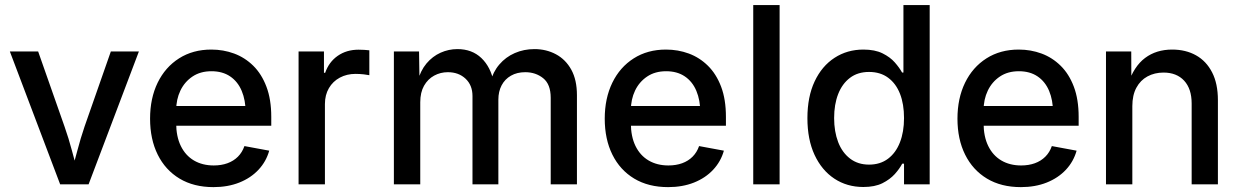

<svg xmlns="http://www.w3.org/2000/svg" viewBox="-20 -748 5031 779"><path d="M224.1 0 20 -539.1H134.8L241.7 -234.9Q258.8 -186.5 271.7 -137.5Q284.7 -88.4 297.9 -40.5H267.6Q281.2 -88.4 293.9 -137.2Q306.6 -186 323.2 -234.9L429.7 -539.1H543.5L339.4 0Z M846.2 11.2Q766.1 11.2 708.5 -23.4Q650.9 -58.1 619.9 -120.6Q588.9 -183.1 588.9 -266.6Q588.9 -349.1 619.6 -412.4Q650.4 -475.6 706.5 -511.2Q762.7 -546.9 837.4 -546.9Q886.2 -546.9 929.9 -530.8Q973.6 -514.6 1007.6 -481.2Q1041.5 -447.8 1061 -396.2Q1080.6 -344.7 1080.6 -273.9V-237.8H645.5V-317.9H1025.4L976.6 -292Q976.6 -341.3 960.7 -379.2Q944.8 -417 913.8 -438Q882.8 -459 837.9 -459Q793 -459 761 -437.5Q729 -416 711.9 -380.4Q694.8 -344.7 694.8 -300.8V-248.5Q694.8 -194.3 713.6 -155.8Q732.4 -117.2 766.8 -96.9Q801.3 -76.7 847.2 -76.7Q877.9 -76.7 902.8 -85.7Q927.7 -94.7 945.3 -112.3Q962.9 -129.9 971.7 -155.3L1072.3 -136.7Q1060.1 -92.8 1028.8 -59.3Q997.6 -25.9 950.9 -7.3Q904.3 11.2 846.2 11.2Z M1191.4 0V-539.1H1294.4V-452.6H1299.3Q1314.5 -496.6 1350.3 -521.5Q1386.2 -546.4 1434.6 -546.4Q1445.3 -546.4 1457.8 -545.7Q1470.2 -544.9 1478.5 -543.9V-442.9Q1472.7 -444.3 1456.3 -446.3Q1439.9 -448.2 1422.4 -448.2Q1387.2 -448.2 1358.9 -433.1Q1330.6 -418 1314.5 -390.4Q1298.3 -362.8 1298.3 -325.7V0Z M1578.1 0V-539.1H1680.2L1682.1 -416.5H1673.8Q1686 -461.4 1710.4 -490.5Q1734.9 -519.5 1767.6 -534.2Q1800.3 -548.8 1835.9 -548.8Q1895 -548.8 1933.1 -512.5Q1971.2 -476.1 1983.4 -413.6H1969.2Q1980 -456.1 2005.9 -486.3Q2031.7 -516.6 2068.6 -532.7Q2105.5 -548.8 2148.4 -548.8Q2196.3 -548.8 2235.6 -527.8Q2274.9 -506.8 2297.9 -465.3Q2320.8 -423.8 2320.8 -361.8V0H2214.4V-351.1Q2214.4 -406.2 2183.8 -430.7Q2153.3 -455.1 2111.3 -455.1Q2077.6 -455.1 2053 -440.9Q2028.3 -426.8 2015.1 -401.6Q2002 -376.5 2002 -343.8V0H1897V-358.4Q1897 -402.3 1868.9 -428.7Q1840.8 -455.1 1796.9 -455.1Q1767.1 -455.1 1741.5 -441.2Q1715.8 -427.2 1700.4 -400.1Q1685.1 -373 1685.1 -333V0Z M2690.9 11.2Q2610.8 11.2 2553.2 -23.4Q2495.6 -58.1 2464.6 -120.6Q2433.6 -183.1 2433.6 -266.6Q2433.6 -349.1 2464.4 -412.4Q2495.1 -475.6 2551.3 -511.2Q2607.4 -546.9 2682.1 -546.9Q2731 -546.9 2774.7 -530.8Q2818.4 -514.6 2852.3 -481.2Q2886.2 -447.8 2905.8 -396.2Q2925.3 -344.7 2925.3 -273.9V-237.8H2490.2V-317.9H2870.1L2821.3 -292Q2821.3 -341.3 2805.4 -379.2Q2789.6 -417 2758.5 -438Q2727.5 -459 2682.6 -459Q2637.7 -459 2605.7 -437.5Q2573.7 -416 2556.6 -380.4Q2539.6 -344.7 2539.6 -300.8V-248.5Q2539.6 -194.3 2558.3 -155.8Q2577.1 -117.2 2611.6 -96.9Q2646 -76.7 2691.9 -76.7Q2722.7 -76.7 2747.6 -85.7Q2772.5 -94.7 2790 -112.3Q2807.6 -129.9 2816.4 -155.3L2917 -136.7Q2904.8 -92.8 2873.5 -59.3Q2842.3 -25.9 2795.7 -7.3Q2749 11.2 2690.9 11.2Z M3143.1 -727.5V0H3036.1V-727.5Z M3482.9 10.7Q3416.5 10.7 3365.2 -23.2Q3314 -57.1 3284.9 -119.6Q3255.9 -182.1 3255.9 -268.6Q3255.9 -355.5 3285.2 -417.7Q3314.5 -480 3366 -513.4Q3417.5 -546.9 3482.9 -546.9Q3529.8 -546.9 3560.8 -531.5Q3591.8 -516.1 3610.6 -494.6Q3629.4 -473.1 3640.1 -453.6H3645.5V-727.5H3752V0H3647.9V-84H3640.6Q3629.9 -63.5 3610.4 -41.7Q3590.8 -20 3560.1 -4.6Q3529.3 10.7 3482.9 10.7ZM3505.9 -80.1Q3551.3 -80.1 3583 -104Q3614.7 -127.9 3631.3 -170.4Q3647.9 -212.9 3647.9 -269Q3647.9 -325.7 3631.6 -367.4Q3615.2 -409.2 3583.5 -432.6Q3551.8 -456.1 3505.9 -456.1Q3460 -456.1 3428.5 -432.1Q3397 -408.2 3380.6 -366.2Q3364.3 -324.2 3364.3 -269Q3364.3 -214.4 3380.6 -171.6Q3397 -128.9 3429 -104.5Q3460.9 -80.1 3505.9 -80.1Z M4122.1 11.2Q4042 11.2 3984.4 -23.4Q3926.8 -58.1 3895.8 -120.6Q3864.7 -183.1 3864.7 -266.6Q3864.7 -349.1 3895.5 -412.4Q3926.3 -475.6 3982.4 -511.2Q4038.6 -546.9 4113.3 -546.9Q4162.1 -546.9 4205.8 -530.8Q4249.5 -514.6 4283.4 -481.2Q4317.4 -447.8 4336.9 -396.2Q4356.4 -344.7 4356.4 -273.9V-237.8H3921.4V-317.9H4301.3L4252.4 -292Q4252.4 -341.3 4236.6 -379.2Q4220.7 -417 4189.7 -438Q4158.7 -459 4113.8 -459Q4068.8 -459 4036.9 -437.5Q4004.9 -416 3987.8 -380.4Q3970.7 -344.7 3970.7 -300.8V-248.5Q3970.7 -194.3 3989.5 -155.8Q4008.3 -117.2 4042.7 -96.9Q4077.1 -76.7 4123 -76.7Q4153.8 -76.7 4178.7 -85.7Q4203.6 -94.7 4221.2 -112.3Q4238.8 -129.9 4247.6 -155.3L4348.1 -136.7Q4335.9 -92.8 4304.7 -59.3Q4273.4 -25.9 4226.8 -7.3Q4180.2 11.2 4122.1 11.2Z M4574.2 -317.4V0H4467.3V-539.1H4569.8L4570.3 -406.7H4556.6Q4580.6 -479 4626 -512.9Q4671.4 -546.9 4735.8 -546.9Q4791 -546.9 4832.8 -523.4Q4874.5 -500 4897.9 -454.3Q4921.4 -408.7 4921.4 -341.3V0H4814.9V-328.1Q4814.9 -387.7 4784.4 -420.7Q4753.9 -453.6 4700.7 -453.6Q4664.6 -453.6 4635.7 -438Q4606.9 -422.4 4590.6 -392.1Q4574.2 -361.8 4574.2 -317.4Z"/></svg>

Font: Inter 18pt Medium
Style: Regular
Weight: 500
Designer: Rasmus Andersson
Foundry: rsms
Version: Version 4.001;git-66647c0bb